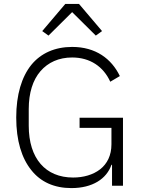

<svg xmlns="http://www.w3.org/2000/svg" viewBox="-20 -950 724 982"><path d="M553 -107H550C525 -35 453 12 345 12C258 12 188 -19 140 -80C91 -141 63 -230 63 -349C63 -466 91 -557 140 -618C189 -678 261 -710 349 -710C469 -710 550 -650 593 -561L544 -532C509 -609 441 -656 349 -656C281 -656 226 -631 187 -586C148 -541 127 -475 127 -392V-307C127 -139 213 -42 354 -42C407 -42 456 -56 492 -84C528 -112 550 -155 550 -212V-296H387V-348H609V0H553ZM384 -930 502 -791 470 -768 349 -888 228 -768 196 -791 314 -930Z"/></svg>

Font: Plexus Sans Light
Style: Regular
Weight: 300
Version: Version 2.001;PS 002.001;hotconv 1.0.70;makeotf.lib2.5.58329